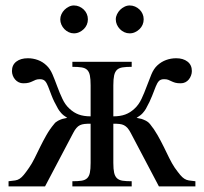

<svg xmlns="http://www.w3.org/2000/svg" viewBox="-20 -669 732 689"><path d="M550.3 0 449.2 -191.9Q443.4 -203.1 437.5 -209.7Q431.6 -216.3 424.8 -219.7Q418 -223.1 408.9 -224.1Q399.9 -225.1 386.7 -225.1V-84.5Q386.7 -62 389.6 -49.1Q392.6 -36.1 399.9 -29.3Q407.2 -22.5 419.9 -20.5Q432.6 -18.6 452.6 -18.6V0H239.7V-18.6Q259.8 -18.6 272.5 -20.5Q285.2 -22.5 292.5 -29.3Q299.8 -36.1 302.5 -49.1Q305.2 -62 305.2 -84.5V-225.1Q292 -225.1 283 -224.1Q273.9 -223.1 266.8 -219.7Q259.8 -216.3 254.2 -209.7Q248.5 -203.1 242.7 -191.9L141.6 0H10.7V-18.6Q25.4 -20 34.4 -21.5Q43.5 -22.9 50.5 -27.6Q57.6 -32.2 65.2 -41.3Q72.8 -50.3 84.5 -67.4Q94.7 -82 104.2 -101.3Q113.8 -120.6 124 -141.6Q134.3 -162.6 146.5 -184.1Q158.7 -205.6 174.3 -224.1Q179.7 -231.4 188 -235.6Q196.3 -239.7 203.6 -242.2Q212.4 -244.6 221.2 -246.1Q207 -254.9 199.7 -263.2Q192.4 -271.5 188.5 -278.3Q172.9 -305.7 165.3 -325.7Q157.7 -345.7 152.6 -358.9Q147.5 -372.1 141.4 -378.4Q135.3 -384.8 123 -384.8Q114.3 -384.8 108.4 -382.6Q102.5 -380.4 96.9 -377.4Q91.3 -374.5 83.7 -372.3Q76.2 -370.1 63.5 -370.1Q54.7 -370.1 47.1 -373.8Q39.6 -377.4 34.2 -383.8Q28.8 -390.1 25.9 -397.9Q22.9 -405.8 22.9 -414.1Q22.9 -436 38.6 -448Q54.2 -460 80.1 -460Q98.6 -460 116 -453.6Q133.3 -447.3 147 -434.1Q159.7 -422.4 168.5 -401.9Q177.2 -381.3 185.5 -358.6Q193.8 -335.9 203.9 -314.5Q213.9 -293 229 -279.3Q244.6 -264.6 262.5 -258.1Q280.3 -251.5 305.2 -251.5V-362.8Q305.2 -385.3 302.5 -398.4Q299.8 -411.6 292.5 -418.5Q285.2 -425.3 272.5 -427.2Q259.8 -429.2 239.7 -429.2V-447.3H452.6V-429.2Q432.6 -429.2 419.9 -427.2Q407.2 -425.3 399.9 -418.5Q392.6 -411.6 389.6 -398.4Q386.7 -385.3 386.7 -362.8V-251.5Q411.6 -251.5 429.4 -258.1Q447.3 -264.6 462.9 -279.3Q478 -293 488 -314.5Q498 -335.9 506.3 -358.6Q514.6 -381.3 523.2 -401.9Q531.7 -422.4 544.4 -434.1Q558.6 -447.3 575.9 -453.6Q593.3 -460 612.3 -460Q637.2 -460 652.8 -448Q668.5 -436 668.5 -414.1Q668.5 -405.8 665.5 -397.9Q662.6 -390.1 657.5 -383.8Q652.3 -377.4 645 -373.8Q637.7 -370.1 628.4 -370.1Q615.7 -370.1 608.4 -372.3Q601.1 -374.5 595.2 -377.4Q589.4 -380.4 583.7 -382.6Q578.1 -384.8 568.8 -384.8Q556.6 -384.8 550.5 -378.4Q544.4 -372.1 539.1 -358.9Q533.7 -345.7 526.1 -325.7Q518.6 -305.7 503.4 -278.3Q499.5 -271.5 492.2 -263.2Q484.9 -254.9 470.2 -246.1Q479.5 -244.6 488.3 -242.2Q495.6 -239.7 503.9 -235.6Q512.2 -231.4 518.1 -224.1Q533.2 -205.6 545.4 -184.1Q557.6 -162.6 567.9 -141.6Q578.1 -120.6 587.6 -101.3Q597.2 -82 606.9 -67.4Q619.1 -50.3 626.7 -41.3Q634.3 -32.2 641.6 -27.6Q648.9 -22.9 657.7 -21.5Q666.5 -20 681.2 -18.6V0ZM295.4 -599.6Q295.4 -589.4 291.5 -580.3Q287.6 -571.3 280.5 -564.5Q273.4 -557.6 264.4 -553.5Q255.4 -549.3 245.1 -549.3Q235.4 -549.3 226.6 -553.5Q217.8 -557.6 210.9 -564.7Q204.1 -571.8 200.2 -580.8Q196.3 -589.8 196.3 -599.6Q196.3 -608.9 200.4 -617.9Q204.6 -627 211.4 -633.8Q218.3 -640.6 227.1 -645Q235.8 -649.4 245.1 -649.4Q255.4 -649.4 264.4 -645.5Q273.4 -641.6 280.5 -634.8Q287.6 -627.9 291.5 -618.9Q295.4 -609.9 295.4 -599.6ZM495.6 -599.6Q495.6 -589.4 491.7 -580.3Q487.8 -571.3 480.7 -564.5Q473.6 -557.6 464.6 -553.5Q455.6 -549.3 445.3 -549.3Q435.1 -549.3 426 -553.5Q417 -557.6 410.2 -564.7Q403.3 -571.8 399.4 -580.8Q395.5 -589.8 395.5 -599.6Q395.5 -608.9 399.9 -617.9Q404.3 -627 411.1 -633.8Q418 -640.6 427 -645Q436 -649.4 445.3 -649.4Q455.6 -649.4 464.6 -645.5Q473.6 -641.6 480.7 -634.8Q487.8 -627.9 491.7 -618.9Q495.6 -609.9 495.6 -599.6Z"/></svg>

Font: Doulos SIL CyrE
Style: Regular
Weight: 400
Designer: Walt Agee, Victor Gaultney, Peter Martin, Debbi Hosken, Becca Hirsbrunner
Foundry: SIL International
Version: Version 5.000